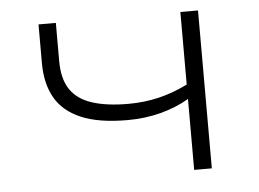

<svg xmlns="http://www.w3.org/2000/svg" viewBox="-42 -544 803 596"><g transform="rotate(-5 360.0 -246.0)"><path d="M540 0V-221Q501 -198 452 -185Q403 -172 348 -172Q258 -172 203 -195.5Q148 -219 123 -263.5Q98 -308 98 -371V-492H152V-373Q152 -317 174.5 -284Q197 -251 242.5 -236.5Q288 -222 354 -222Q405 -222 450.5 -233Q496 -244 540 -266V-492H595V0Z"/></g></svg>

Font: Nunito Sans 7pt Expanded ExtraLight
Style: Regular
Weight: 250
Width: 7
Designer: Vernon Adams
Foundry: Vernon Adams
Version: Version 3.101;gftools[0.9.27]